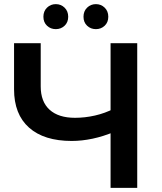

<svg xmlns="http://www.w3.org/2000/svg" viewBox="-20 -909 782 929"><path d="M535 -272Q480 -249 428 -238Q376 -227 327 -227Q193 -227 120.5 -291.5Q48 -356 48 -477V-700H177V-491Q177 -417 220 -378Q263 -339 343 -339Q391 -339 439.5 -350Q488 -361 533 -384ZM515 0V-700H644V0ZM444 -768Q419 -768 401.5 -784.5Q384 -801 384 -828Q384 -855 401.5 -872Q419 -889 444 -889Q469 -889 486.5 -872Q504 -855 504 -828Q504 -801 486.5 -784.5Q469 -768 444 -768ZM250 -768Q225 -768 207.5 -784.5Q190 -801 190 -828Q190 -855 207.5 -872Q225 -889 250 -889Q275 -889 292.5 -872Q310 -855 310 -828Q310 -801 292.5 -784.5Q275 -768 250 -768Z"/></svg>

Font: MOST Montserrat SemiBold
Style: Regular
Weight: 600
Designer: Julieta Ulanovsky
Foundry: Julieta Ulanovsky
Version: Version 8.000;March 11, 2024;FontCreator 15.0.0.2926 64-bit